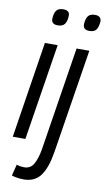

<svg xmlns="http://www.w3.org/2000/svg" viewBox="-103 -783 579 1051"><g transform="rotate(10 186.0 -257.5)"><path d="M161 -735Q197 -735 196 -704Q195 -674 183.5 -658.5Q172 -643 145 -643Q109 -643 110 -674Q111 -703 122 -719Q133 -735 161 -735ZM9 0 93 -536H164L79 0ZM337 -735Q372 -735 372 -704Q370 -674 359 -658.5Q348 -643 321 -643Q285 -643 286 -674Q287 -703 298 -719Q309 -735 337 -735ZM340 -536 248 43Q234 131 202 175.5Q170 220 107 220Q92 220 74.5 217.5Q57 215 41 210L57 147Q69 151 79 152.5Q89 154 99 154Q134 154 151.5 123.5Q169 93 178 41L269 -536Z"/></g></svg>

Font: Georama SemiCondensed
Style: Italic
Weight: 400
Width: 4
Italic angle: -9°
Designer: Jean-Baptiste Levee
Foundry: Production Type
Version: Version 1.000